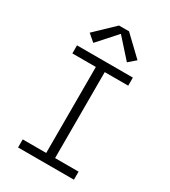

<svg xmlns="http://www.w3.org/2000/svg" viewBox="-230 -1085 1061 1197"><g transform="rotate(30 300.0 -486.5)"><path d="M99 0V-58H268V-677H99V-735H501V-677H332V-58H501V0ZM179 -799 128 -843 264 -973H336L472 -843L421 -799L300 -934Z"/></g></svg>

Font: Iosevka SS04 Light Extended
Style: Regular
Weight: 300
Width: 7
Monospace: yes
Designer: Belleve Invis
Foundry: Belleve Invis
Version: Version 19.0.0; ttfautohint (v1.8.4)